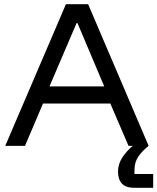

<svg xmlns="http://www.w3.org/2000/svg" viewBox="-20 -695 750 915"><path d="M5 0 294.2 -675H400L688.3 0H592.5L505.8 -201.7H185L99.2 0ZM215.8 -283.3H476.7L349.2 -585H345ZM619.2 200Q580 200 561.2 180Q542.5 160 542.5 123.3Q542.5 80.8 571.7 42.9Q600.8 5 635.8 -16.7L688.3 0Q655 26.7 637.9 53.3Q620.8 80 620.8 115.8V134.2H710V200Z"/></svg>

Font: Funnel Display
Style: Regular
Weight: 400
Designer: NORD ID, Kristian Moeller
Foundry: Dicotype
Version: Version 1.000